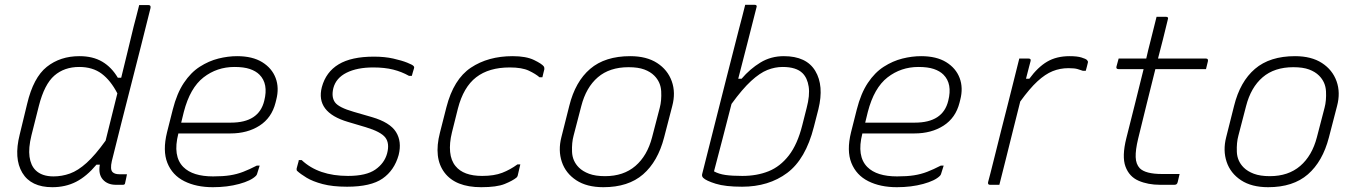

<svg xmlns="http://www.w3.org/2000/svg" viewBox="-20 -770 5660 800"><path d="M311 -536Q367 -536 406 -513Q445 -490 471 -446H485Q498 -499 511 -552.5Q524 -606 537 -660Q542 -680 547.5 -700Q553 -720 560 -749H598Q610 -749 607 -736Q568 -579 526.5 -417.5Q485 -256 446 -99Q438 -64 449 -53Q458 -44 477 -44H509Q508 -37 505.5 -26.5Q503 -16 501 -6Q500 0 492 0H463Q428 0 408.5 -22Q389 -44 396 -84H382Q341 -35 297 -12.5Q253 10 198 10Q109 10 73 -50Q37 -110 62 -209L93 -337Q119 -447 175 -491.5Q231 -536 311 -536ZM128 -61Q154 -35 203 -35Q238 -35 271.5 -47Q305 -59 341 -91.5Q377 -124 420 -184Q432 -233 444.5 -282.5Q457 -332 469 -381Q441 -435 403.5 -463Q366 -491 310 -491Q248 -491 206.5 -455Q165 -419 142 -329L111 -206Q98 -153 103 -117Q108 -81 128 -61Z M968 -536Q1032 -536 1072.5 -511Q1113 -486 1128.5 -445Q1144 -404 1131 -354L1128 -342Q1112 -279 1061.5 -246.5Q1011 -214 940 -214H723V-213Q699 -119 744 -74Q783 -35 868 -35Q909 -35 938 -39.5Q967 -44 993 -54Q1019 -64 1050 -80H1062Q1060 -72 1056.5 -62.5Q1053 -53 1051 -45Q1050 -41 1046 -37Q1026 -17 976.5 -3.5Q927 10 867 10Q798 10 748 -15Q698 -40 677.5 -91Q657 -142 676 -219L700 -314Q717 -381 746 -424.5Q775 -468 812.5 -492Q850 -516 890 -526Q930 -536 968 -536ZM957 -491Q884 -491 828 -447.5Q772 -404 746 -304L735 -259H942Q1059 -259 1081 -350Q1099 -421 1061 -459Q1046 -474 1021 -482.5Q996 -491 957 -491Z M1430 -37Q1506 -37 1544 -63.5Q1582 -90 1593 -131Q1604 -173 1585.5 -197Q1567 -221 1504 -240L1430 -262Q1294 -302 1321 -407Q1338 -470 1391 -502Q1444 -534 1538 -534Q1583 -534 1618.5 -526Q1654 -518 1676.5 -509Q1699 -500 1703 -495Q1707 -491 1705 -485Q1702 -475 1700 -468.5Q1698 -462 1696 -454H1684Q1654 -471 1618.5 -480Q1583 -489 1535 -489Q1468 -489 1424 -467Q1380 -445 1369 -403Q1360 -366 1375.5 -344Q1391 -322 1454 -304L1530 -282Q1605 -260 1630 -220Q1655 -180 1641 -124Q1623 -60 1574 -26Q1525 8 1426 8Q1366 8 1324.5 -3Q1283 -14 1257.5 -29.5Q1232 -45 1218 -58Q1215 -61 1216 -68Q1219 -81 1221.5 -88.5Q1224 -96 1225 -103H1237Q1307 -37 1430 -37Z M2116 -536Q2172 -536 2205 -520Q2238 -504 2246 -493Q2249 -488 2248 -481Q2246 -472 2244 -465Q2242 -458 2240 -448H2228Q2212 -462 2183.5 -475.5Q2155 -489 2104 -489Q2017 -489 1964 -448Q1911 -407 1888 -318L1863 -218Q1852 -173 1855.5 -137Q1859 -101 1878 -78Q1911 -37 1989 -37Q2039 -37 2072.5 -50Q2106 -63 2136 -85H2148Q2146 -76 2142.5 -61.5Q2139 -47 2137 -38Q2136 -34 2132 -30Q2116 -17 2083 -3.5Q2050 10 1985 10Q1878 10 1832 -51Q1786 -112 1813 -217L1840 -323Q1870 -440 1942 -488Q2014 -536 2116 -536Z M2606 -536Q2674 -536 2718 -507.5Q2762 -479 2779 -431.5Q2796 -384 2781 -328L2747 -197Q2721 -97 2659.5 -43.5Q2598 10 2494 10Q2425 10 2381 -19Q2337 -48 2321 -95.5Q2305 -143 2319 -198L2352 -329Q2377 -430 2439 -483Q2501 -536 2606 -536ZM2599 -490Q2520 -490 2471 -448Q2422 -406 2402 -328L2370 -205Q2362 -176 2363.5 -137.5Q2365 -99 2392 -72Q2408 -56 2434.5 -46Q2461 -36 2501 -36Q2578 -36 2627.5 -78.5Q2677 -121 2697 -198L2729 -321Q2737 -351 2735 -389.5Q2733 -428 2706 -455Q2690 -471 2664.5 -480.5Q2639 -490 2599 -490Z M3132 -739Q3115 -671 3095.5 -595.5Q3076 -520 3056 -442H3070Q3105 -483 3148.5 -509.5Q3192 -536 3246 -536Q3340 -536 3377 -474.5Q3414 -413 3390 -315L3371 -241Q3337 -107 3260 -49.5Q3183 8 3072 8Q3002 8 2962 -4.5Q2922 -17 2910 -29Q2903 -36 2906 -46Q2933 -152 2957.5 -250Q2982 -348 3007 -445.5Q3032 -543 3059 -649Q3066 -675 3072.5 -700.5Q3079 -726 3085 -750H3124Q3136 -750 3132 -739ZM3241 -491Q3209 -491 3177.5 -478.5Q3146 -466 3109.5 -432.5Q3073 -399 3028 -337Q3009 -261 2990 -189.5Q2971 -118 2955 -56Q2975 -45 3002.5 -41Q3030 -37 3073 -37Q3134 -37 3182.5 -56.5Q3231 -76 3267 -122.5Q3303 -169 3323 -249L3341 -320Q3355 -373 3349.5 -409Q3344 -445 3324 -465Q3298 -491 3241 -491Z M3818 -536Q3882 -536 3922.5 -511Q3963 -486 3978.5 -445Q3994 -404 3981 -354L3978 -342Q3962 -279 3911.5 -246.5Q3861 -214 3790 -214H3573V-213Q3549 -119 3594 -74Q3633 -35 3718 -35Q3759 -35 3788 -39.5Q3817 -44 3843 -54Q3869 -64 3900 -80H3912Q3910 -72 3906.5 -62.5Q3903 -53 3901 -45Q3900 -41 3896 -37Q3876 -17 3826.5 -3.5Q3777 10 3717 10Q3648 10 3598 -15Q3548 -40 3527.5 -91Q3507 -142 3526 -219L3550 -314Q3567 -381 3596 -424.5Q3625 -468 3662.5 -492Q3700 -516 3740 -526Q3780 -536 3818 -536ZM3807 -491Q3734 -491 3678 -447.5Q3622 -404 3596 -304L3585 -259H3792Q3909 -259 3931 -350Q3949 -421 3911 -459Q3896 -474 3871 -482.5Q3846 -491 3807 -491Z M4144 0H4105Q4095 0 4097 -11Q4099 -18 4107 -49Q4115 -80 4126.5 -126.5Q4138 -173 4151.5 -226.5Q4165 -280 4178.5 -332.5Q4192 -385 4202 -426L4227 -526H4266Q4277 -526 4274 -515Q4273 -512 4268 -492.5Q4263 -473 4255 -442H4269Q4304 -490 4343 -513Q4382 -536 4437 -536Q4468 -536 4486 -530.5Q4504 -525 4509 -520Q4514 -515 4513 -510Q4511 -501 4509 -493.5Q4507 -486 4504 -475H4492Q4483 -478 4470.5 -482Q4458 -486 4432 -486Q4397 -486 4366 -473.5Q4335 -461 4302.5 -431Q4270 -401 4231 -347Q4217 -292 4201.5 -229.5Q4186 -167 4171 -107Q4156 -47 4144 0Z M4895 -45Q4893 -36 4891 -28Q4889 -20 4887 -11Q4885 -4 4881.5 -2Q4878 0 4873 0H4814Q4763 0 4724 -17Q4685 -34 4669.5 -76Q4654 -118 4673 -194Q4692 -268 4709.5 -339Q4727 -410 4745 -482H4641Q4629 -482 4632 -493Q4634 -502 4636.5 -509.5Q4639 -517 4641 -526H4756Q4760 -544 4764.5 -562.5Q4769 -581 4774 -600Q4780 -625 4786.5 -650Q4793 -675 4799 -700H4838Q4850 -700 4846 -689Q4836 -648 4826 -607.5Q4816 -567 4805 -526H5005Q5015 -526 5013 -515Q5011 -506 5009 -498.5Q5007 -491 5005 -482H4794Q4776 -410 4758 -337.5Q4740 -265 4722 -191Q4711 -145 4712 -115.5Q4713 -86 4729 -69Q4753 -45 4822 -45Z M5376 -536Q5444 -536 5488 -507.5Q5532 -479 5549 -431.5Q5566 -384 5551 -328L5517 -197Q5491 -97 5429.5 -43.5Q5368 10 5264 10Q5195 10 5151 -19Q5107 -48 5091 -95.5Q5075 -143 5089 -198L5122 -329Q5147 -430 5209 -483Q5271 -536 5376 -536ZM5369 -490Q5290 -490 5241 -448Q5192 -406 5172 -328L5140 -205Q5132 -176 5133.5 -137.5Q5135 -99 5162 -72Q5178 -56 5204.5 -46Q5231 -36 5271 -36Q5348 -36 5397.5 -78.5Q5447 -121 5467 -198L5499 -321Q5507 -351 5505 -389.5Q5503 -428 5476 -455Q5460 -471 5434.5 -480.5Q5409 -490 5369 -490Z"/></svg>

Font: Recursive Sn Lnr St Lt
Style: Italic
Weight: 300
Italic angle: -15°
Version: Version 1.079;hotconv 1.0.112;makeotfexe 2.5.65598; ttfautoh